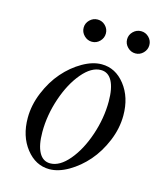

<svg xmlns="http://www.w3.org/2000/svg" viewBox="-102 -717 665 802"><g transform="rotate(15 231.0 -316.0)"><path d="M184.1 -12.2Q225.1 -12.2 264.9 -59.3Q304.7 -106.4 329.3 -179.4Q354 -252.4 354 -325.2Q354 -382.3 337.4 -413.1Q320.8 -443.8 289.1 -443.8Q248 -443.8 208.3 -396.7Q168.5 -349.6 143.8 -276.6Q119.1 -203.6 119.1 -130.9Q119.1 -73.7 135.7 -43Q152.3 -12.2 184.1 -12.2ZM187 12.2Q127.4 12.2 86.2 -40.3Q44.9 -92.8 44.9 -171.9Q44.9 -227.5 67.9 -282.7Q90.8 -337.9 125.7 -377.9Q160.6 -418 203.9 -442.9Q247.1 -467.8 286.1 -467.8Q346.2 -467.8 387.2 -415.3Q428.2 -362.8 428.2 -284.2Q428.2 -228.5 405.3 -173.3Q382.3 -118.2 347.4 -78.1Q312.5 -38.1 269.3 -12.9Q226.1 12.2 187 12.2ZM375.2 -629.9Q389.6 -644 409.2 -644Q428.7 -644 442.9 -629.9Q457 -615.7 457 -596.2Q457 -576.7 442.9 -562.3Q428.7 -547.9 409.2 -547.9Q389.6 -547.9 375.2 -562.3Q360.8 -576.7 360.8 -596.2Q360.8 -615.7 375.2 -629.9ZM187.3 -629.9Q201.7 -644 221.2 -644Q240.7 -644 254.9 -629.9Q269 -615.7 269 -596.2Q269 -576.7 254.9 -562.3Q240.7 -547.9 221.2 -547.9Q201.7 -547.9 187.3 -562.3Q172.9 -576.7 172.9 -596.2Q172.9 -615.7 187.3 -629.9Z"/></g></svg>

Font: Flanker Steampunk
Style: Italic
Weight: 400
Italic angle: -12°
Designer: Alexey Kryukov, Leonardo Di Lena
Foundry: Alexey Kryukov, Leonardo Di Lena
Version: 1.210